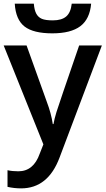

<svg xmlns="http://www.w3.org/2000/svg" viewBox="-20 -788 576 1048"><path d="M0 -540H125L234.9 -233.9Q259.8 -168.5 268.1 -110.8H272Q276.4 -137.7 288.1 -176Q299.8 -214.4 412.1 -540H536.1L305.2 71.8Q242.2 240.2 95.2 240.2Q57.1 240.2 21 231.9V141.1Q46.9 147 80.1 147Q163.1 147 196.8 50.8L216.8 0ZM265.6 -606Q162.1 -606 114 -643.3Q65.9 -680.7 60.5 -768.1H164.6Q167.5 -732.9 178 -713.4Q188.5 -693.8 208.3 -685.3Q228 -676.8 268.6 -676.8Q316.4 -676.8 341.3 -698Q366.2 -719.2 371.6 -768.1H477.5Q470.2 -684.1 418.5 -645Q366.7 -606 265.6 -606Z"/></svg>

Font: JBL Sans
Style: Semibold
Weight: 600
Version: Version 1.10